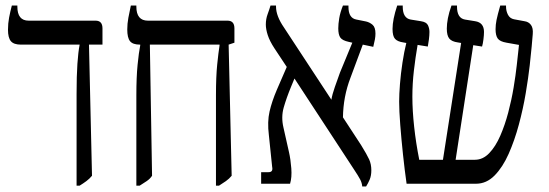

<svg xmlns="http://www.w3.org/2000/svg" viewBox="-20 -667 1993 697"><path d="M258 7V-326Q258 -392 261 -435.5Q264 -479 269 -504V-505H56Q30 -505 19.5 -517.5Q9 -530 9 -559Q9 -582 13 -603Q17 -624 23 -647H43V-643Q43 -592 84 -592H327Q352 -592 352 -564V-505H303L314 -29Q305 -18 293.5 -9.5Q282 -1 269 7Z M475 7V-321Q475 -387 479.5 -432Q484 -477 489 -502V-505H488Q462 -505 452 -517.5Q442 -530 442 -560Q442 -581 446 -602.5Q450 -624 455 -647H475V-643Q475 -592 517 -592H806Q831 -592 831 -564V-512L810 -505L821 -29Q812 -18 800 -9.5Q788 -1 775 7H764V-321Q764 -389 768.5 -433Q773 -477 777 -502V-505H524L532 -29Q525 -18 512.5 -9.5Q500 -1 487 7Z M928 0V-42H955Q972 -42 968 -61L956 -177Q950 -225 958.5 -262Q967 -299 985 -341L1021 -424L976 -492Q959 -518 952 -539.5Q945 -561 945 -578Q945 -598 951.5 -615.5Q958 -633 962 -647H982V-643Q982 -609 1011 -567L1183 -305Q1186 -324 1195.5 -351Q1205 -378 1214 -403L1259 -512L1246 -515Q1223 -520 1215.5 -530.5Q1208 -541 1208 -564Q1208 -580 1211.5 -601Q1215 -622 1225 -647H1245V-642Q1245 -601 1274 -596L1309 -589Q1322 -586 1332.5 -577Q1343 -568 1343 -545Q1343 -535 1341 -524Q1339 -513 1335 -497L1297 -505L1252 -384Q1226 -316 1225 -241L1291 -140Q1312 -106 1320 -88.5Q1328 -71 1328 -49Q1328 -29 1322 -15Q1316 -1 1309 10H1295Q1294 -3 1287.5 -15.5Q1281 -28 1265 -52L1049 -382L1037 -353Q1020 -312 1010 -277Q1000 -242 1009 -204L1029 -115Q1035 -89 1037.5 -56Q1040 -23 1033 0Z M1456 0Q1449 -49 1443 -105.5Q1437 -162 1433 -213.5Q1429 -265 1429 -298Q1429 -325 1432 -362.5Q1435 -400 1441 -439.5Q1447 -479 1455 -511L1444 -513Q1423 -516 1414 -526Q1405 -536 1405 -562Q1405 -596 1422 -647H1442V-643Q1442 -601 1471 -596L1508 -590Q1528 -587 1533.5 -575.5Q1539 -564 1539 -551Q1539 -539 1537 -523.5Q1535 -508 1533 -498L1496 -504Q1488 -458 1482.5 -410.5Q1477 -363 1477 -316Q1477 -266 1483.5 -206.5Q1490 -147 1502 -87H1588L1654 -511L1642 -513Q1620 -516 1611 -527Q1602 -538 1602 -563Q1602 -580 1606 -601Q1610 -622 1619 -647H1639V-643Q1639 -601 1668 -596L1705 -590Q1737 -585 1737 -551Q1737 -540 1735 -524Q1733 -508 1730 -498L1698 -503L1634 -87H1704Q1733 -87 1756 -111Q1779 -135 1796 -174Q1813 -213 1825 -258.5Q1837 -304 1844.5 -349Q1852 -394 1856 -430.5Q1860 -467 1862 -485L1864 -504L1819 -512Q1795 -516 1787 -527Q1779 -538 1779 -561Q1779 -577 1782.5 -594.5Q1786 -612 1796 -647H1817V-643Q1817 -627 1824 -613.5Q1831 -600 1846 -597L1884 -590Q1899 -588 1907.5 -576.5Q1916 -565 1914 -543L1910 -497Q1908 -474 1903 -429.5Q1898 -385 1888.5 -328.5Q1879 -272 1863.5 -214.5Q1848 -157 1826.5 -108.5Q1805 -60 1775.5 -30Q1746 0 1708 0Z"/></svg>

Font: Noto Serif Hebrew Condensed
Style: Regular
Weight: 400
Width: 3
Designer: Monotype Design Team
Foundry: Monotype Imaging Inc.
Version: Version 2.004; ttfautohint (v1.8.4.7-5d5b)